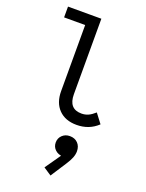

<svg xmlns="http://www.w3.org/2000/svg" viewBox="-202 -824 1003 1323"><g transform="rotate(20 300.0 -162.5)"><path d="M391 16Q308 16 260.2 -32.8Q212.5 -81.5 212.5 -167V-730H302.5V-176.5Q302.5 -69 396.5 -69Q423 -69 445.8 -79.2Q468.5 -89.5 494 -112.5L546 -44Q513.5 -13.5 475 1.2Q436.5 16 391 16ZM58 -651V-730H260V-651ZM342.5 405 284.5 366.5 379 231 378.5 253.5Q343 252 320.8 231Q298.5 210 298.5 178.5Q298.5 146.5 320.8 125.2Q343 104 376 104Q412.5 104 434.8 126.8Q457 149.5 457 186.5Q457 208.5 447.8 232.8Q438.5 257 418 288.5Z"/></g></svg>

Font: Google Sans Code
Style: Regular
Weight: 400
Monospace: yes
Designer: Google Sans Code Authors
Foundry: Google LLC
Version: Version 6.000